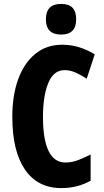

<svg xmlns="http://www.w3.org/2000/svg" viewBox="-20 -953 531 983"><path d="M311 -594Q254 -594 227 -527.5Q200 -461 200 -355Q200 -240 228.5 -180.5Q257 -121 315 -121Q347 -121 378 -132.5Q409 -144 444 -162V-28Q377 10 294 10Q173 10 108 -84.5Q43 -179 43 -356Q43 -464 73 -547Q103 -630 160.5 -677Q218 -724 298 -724Q343 -724 384 -711.5Q425 -699 465 -675L424 -550Q395 -569 367 -581.5Q339 -594 311 -594ZM293 -933Q333 -933 351.5 -913Q370 -893 370 -854Q370 -776 293 -776Q215 -776 215 -854Q215 -933 293 -933Z"/></svg>

Font: Noto Sans Malayalam ExtraCondensed ExtraBold
Style: Regular
Weight: 800
Width: 2
Designer: Jelle Bosma - Monotype Design Team
Foundry: Monotype Imaging Inc.
Version: Version 2.104; ttfautohint (v1.8.4.7-5d5b)